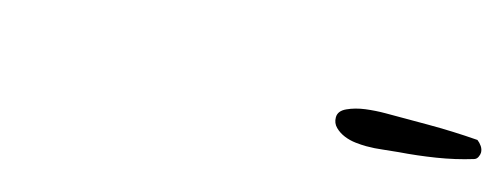

<svg xmlns="http://www.w3.org/2000/svg" viewBox="-20 -796 730 280"><g transform="rotate(15 345.5 -656.0)"><path d="M691.4 -663.1Q691.4 -660.2 689.5 -656.2Q687.5 -652.3 683.6 -651.4Q658.2 -643.6 630.4 -639.2Q602.5 -634.8 575.2 -632.8Q563.5 -631.8 551.8 -630.4Q540 -628.9 527.3 -628.9Q520.5 -628.9 511.2 -629.9Q502 -630.9 493.7 -634.3Q485.4 -637.7 479.5 -643.6Q473.6 -649.4 473.6 -658.2Q473.6 -668 485.4 -673.3Q497.1 -678.7 512.2 -680.7Q527.3 -682.6 542 -682.6Q556.6 -682.6 563.5 -682.6H605.5Q643.6 -682.6 681.6 -679.7Q685.5 -676.8 688.5 -672.4Q691.4 -668 691.4 -663.1Z"/></g></svg>

Font: Calligraffiti
Style: Regular
Weight: 400
Designer: Dathan Boardman
Foundry: Open Window
Version: Version 1.000